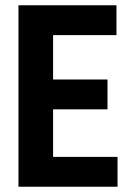

<svg xmlns="http://www.w3.org/2000/svg" viewBox="-20 -707 489 727"><path d="M50 0V-687H421V-574H181V-406H387V-293H181V-113H425V0Z"/></svg>

Font: Archivo ExtraCondensed
Style: Bold
Weight: 700
Width: 2
Designer: Hector Gatti
Foundry: Omnibus-Type
Version: Version 2.001